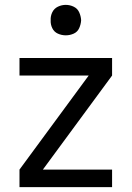

<svg xmlns="http://www.w3.org/2000/svg" viewBox="-20 -768 540 788"><path d="M60 0V-72L344 -458H60V-530H440V-458L156 -72H440V0ZM250 -623Q233 -623 217.5 -630Q202 -637 194.5 -652.5Q187 -668 188 -685Q187 -702 194.5 -717.5Q202 -733 217.5 -740.5Q233 -748 250 -748Q267 -748 282.5 -740.5Q298 -733 305 -717.5Q312 -702 313 -685Q312 -668 305 -652.5Q298 -637 282.5 -630Q267 -623 250 -623Z"/></svg>

Font: Iosevka SS01
Style: Regular
Weight: 400
Monospace: yes
Designer: Belleve Invis
Foundry: Belleve Invis
Version: 2.3.3; ttfautohint (v1.8.3)